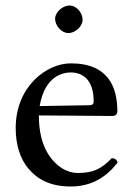

<svg xmlns="http://www.w3.org/2000/svg" viewBox="-20 -667 487 697"><path d="M386 -93C349 -55 320 -39 262 -39C226 -39 184 -60 153 -111C133 -144 121 -190 121 -248L387 -246C399 -246 406 -252 406 -263C406 -347 376 -437 237 -437C150 -437 37 -354 37 -202C37 -146 51 -92 84 -54C118 -14 165 10 237 10C313 10 367 -25 407 -77C404 -87 398 -92 386 -93ZM124 -282C143 -395 213 -404 237 -404C275 -404 320 -383 320 -299C320 -290 316 -285 305 -285ZM180 -599C180 -573 204 -547 228 -547C256 -547 280 -574 280 -595C280 -619 259 -647 232 -647C208 -647 180 -623 180 -599Z"/></svg>

Font: Libertinus Serif
Style: Regular
Weight: 400
Designer: Philipp H. Poll, Khaled Hosny
Foundry: Caleb Maclennan
Version: Version 7.050;RELEASE